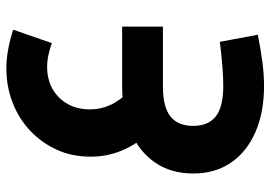

<svg xmlns="http://www.w3.org/2000/svg" viewBox="-146 -398 868 617"><g transform="rotate(-90 288.5 -89.0)"><path d="M321 325Q237 325 173.5 297.5Q110 270 75 219Q40 168 40 97Q40 26 75 -25Q110 -76 173.5 -103.5Q237 -131 321 -131H512V0H321Q254 0 223.5 24Q193 48 193 97Q193 146 223.5 170Q254 194 321 194Q345 194 380 191.5Q415 189 463 183L486 305Q441 314 400 319.5Q359 325 321 325ZM193 -20Q143 -69 118.5 -121Q94 -173 94 -232Q94 -293 117 -342.5Q140 -392 179 -428Q218 -464 269 -483.5Q320 -503 377 -503Q408 -503 440 -497Q472 -491 502 -481L459 -357Q439 -364 420 -368Q401 -372 383 -372Q341 -372 310.5 -354Q280 -336 263 -305.5Q246 -275 246 -234Q246 -199 260.5 -168Q275 -137 303 -110Z"/></g></svg>

Font: Cairo ExtraBold
Style: Regular
Weight: 800
Designer: Mohamed Gaber, Accademia di Belle Arti di Urbino
Foundry: Kief Type Foundry, Accademia di Belle Arti di Urbino
Version: Version 3.117